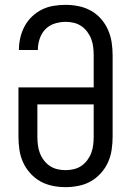

<svg xmlns="http://www.w3.org/2000/svg" viewBox="-20 -763 540 791"><path d="M250 8Q223 8 196 2.5Q169 -3 146 -16Q123 -29 104.5 -49.5Q86 -70 75 -94.5Q64 -119 60 -146Q56 -173 56 -200V-403H366V-535Q366 -552 364 -569Q362 -586 356 -602Q350 -618 339.5 -632Q329 -646 315 -655.5Q301 -665 284.5 -669Q268 -673 251 -673Q228 -673 205.5 -666Q183 -659 167 -642.5Q151 -626 143.5 -603.5Q136 -581 136 -558V-557H58V-559Q58 -584 64 -609Q70 -634 82 -656Q94 -678 112.5 -695.5Q131 -713 153.5 -724Q176 -735 201 -739Q226 -743 251 -743Q278 -743 304.5 -737.5Q331 -732 354.5 -719Q378 -706 396 -685.5Q414 -665 425 -640Q436 -615 440 -588.5Q444 -562 444 -535V-200Q444 -173 440 -146Q436 -119 425 -94.5Q414 -70 395.5 -49.5Q377 -29 354 -16Q331 -3 304 2.5Q277 8 250 8ZM250 -62Q267 -62 284 -66Q301 -70 315 -79.5Q329 -89 339.5 -103Q350 -117 356 -133Q362 -149 364 -166Q366 -183 366 -200V-333H134V-200Q134 -183 136 -166Q138 -149 144 -133Q150 -117 160.5 -103Q171 -89 185 -79.5Q199 -70 216 -66Q233 -62 250 -62Z"/></svg>

Font: Iosevka SS18
Style: Regular
Weight: 400
Monospace: yes
Designer: Belleve Invis
Foundry: Belleve Invis
Version: Version 25.1.1; ttfautohint (v1.8.4)